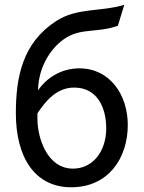

<svg xmlns="http://www.w3.org/2000/svg" viewBox="-20 -772 602 804"><path d="M515.1 -249C515.1 -374.5 440.4 -485.8 312.5 -485.8C231.9 -485.8 171.9 -441.4 139.2 -394C141.6 -502.9 202.6 -581.5 258.8 -615.2C324.7 -654.8 387.7 -633.8 473.6 -664.1L500.5 -752C399.9 -721.2 303.7 -741.2 214.8 -683.6C74.2 -592.3 46.4 -449.2 46.4 -297.9C46.4 -112.8 126 12.2 278.3 12.2C434.1 12.2 515.1 -109.9 515.1 -249ZM290.5 -405.3C390.1 -405.3 424.8 -317.4 424.8 -234.4C424.8 -138.2 368.7 -65.9 285.6 -65.9C178.2 -65.9 136.7 -192.4 136.7 -275.9V-297.4C172.4 -351.1 218.3 -405.3 290.5 -405.3Z"/></svg>

Font: Andika
Style: Regular
Weight: 400
Designer: Victor Gaultney, Annie Olsen, Julie Remington, Don Collingsworth, Eric Hays
Foundry: SIL International
Version: Version 1.000